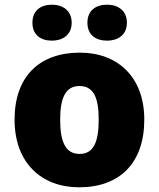

<svg xmlns="http://www.w3.org/2000/svg" viewBox="-20 -787 677 817"><path d="M118 -690C118 -638 154 -614 201 -614C246 -614 285 -638 285 -690C285 -743 246 -767 201 -767C154 -767 118 -743 118 -690ZM352 -690C352 -638 388 -614 436 -614C481 -614 520 -638 520 -690C520 -743 481 -767 436 -767C388 -767 352 -743 352 -690ZM594 -278C594 -461 479 -563 320 -563C147 -563 42 -461 42 -278C42 -93 157 10 317 10C489 10 594 -93 594 -278ZM236 -278C236 -372 260 -421 318 -421C378 -421 400 -372 400 -278C400 -183 378 -132 319 -132C259 -132 236 -183 236 -278Z"/></svg>

Font: Noto Sans Canadian Aboriginal Black
Style: Regular
Weight: 900
Designer: Monotype Design Team, Typotheque's Kevin King
Foundry: Monotype Imaging Inc.
Version: Version 2.004